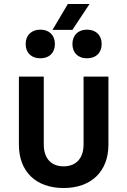

<svg xmlns="http://www.w3.org/2000/svg" viewBox="-20 -935 640 965"><path d="M244 -785H344L430 -915H321ZM417 -642C462 -642 491 -669 491 -714C491 -758 462 -786 417 -786C373 -786 344 -758 344 -714C344 -669 373 -642 417 -642ZM183 -642C227 -642 256 -669 256 -714C256 -758 227 -786 183 -786C138 -786 109 -758 109 -714C109 -669 138 -642 183 -642ZM300 10C438 10 525 -73 525 -208V-550H400V-209C400 -139 362 -99 300 -99C237 -99 200 -139 200 -209V-550H75V-208C75 -73 160 10 300 10Z"/></svg>

Font: JetBrains Mono
Style: Bold
Weight: 558
Monospace: yes
Designer: Philipp Nurullin, Konstantin Bulenkov
Foundry: JetBrains
Version: Version 2.305